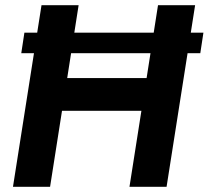

<svg xmlns="http://www.w3.org/2000/svg" viewBox="-20 -720 804 740"><path d="M62 -515 74 -594H764L752 -515ZM30 0 140 -700H283L239 -419H545L589 -700H732L622 0H479L525 -293H219L173 0Z"/></svg>

Font: MuseoModerno SemiBold
Style: Italic
Weight: 600
Italic angle: -9°
Designer: Pablo Cosgaya, Héctor Gatti, Marcela Romero, and the Authors of The MuseoModerno Project.
Foundry: Omnibus-Type Team
Version: Version 1.003